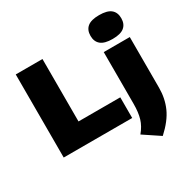

<svg xmlns="http://www.w3.org/2000/svg" viewBox="-222 -1029 1472 1481"><g transform="rotate(-30 514.5 -288.5)"><path d="M65 0V-740H303V-184H675V0ZM810 238 666 142Q707.5 92.5 723.2 39.8Q739 -13 739 -90V-550H971V-98Q971 -4.5 935.5 75.8Q900 156 810 238ZM850 -603Q779 -603 746 -630.2Q713 -657.5 713 -709Q713 -761 746 -788Q779 -815 850 -815Q921.5 -815 954.2 -788Q987 -761 987 -709Q987 -657.5 954.2 -630.2Q921.5 -603 850 -603Z"/></g></svg>

Font: Encode Sans Expanded Expanded Black
Style: Regular
Weight: 900
Width: 7
Designer: Multiple Designers
Foundry: Impallari Type
Version: Version 3.000; ttfautohint (v1.8.3) -l 8 -r 50 -G 200 -x 14 